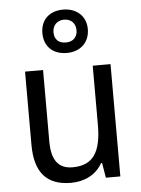

<svg xmlns="http://www.w3.org/2000/svg" viewBox="-57 -858 672 913"><g transform="rotate(-5 279.5 -402.0)"><path d="M279 -607C343 -607 388 -647 388 -712C388 -775 341 -814 279 -814C214 -814 171 -775 171 -711C171 -646 214 -607 279 -607ZM279 -657C243 -657 224 -677 224 -711C224 -744 247 -766 279 -766C312 -766 334 -744 334 -711C334 -677 312 -657 279 -657ZM481 -536H396V-255C396 -129 361 -63 259 -63C191 -63 159 -106 159 -195V-536H73V-186C73 -56 128 10 245 10C307 10 365 -16 395 -71H400L412 0H481Z"/></g></svg>

Font: Noto Sans Lao Looped SemiCondensed
Style: Regular
Weight: 400
Width: 4
Designer: Mark Frömberg, Ben Mitchell
Foundry: The Fontpad Ltd
Version: Version 1.003